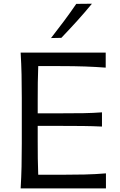

<svg xmlns="http://www.w3.org/2000/svg" viewBox="-20 -1040 665 1060"><path d="M94 0H564.9V-82.9Q508.1 -78 446.1 -76.6Q384.2 -75.2 315.3 -75.2H191Q189.2 -120.4 188.7 -165.2Q188.2 -210 188.2 -261.5V-345H314.2Q385.4 -345 438.1 -344.4Q490.8 -343.8 543 -341.3V-419.8Q493.7 -416.1 440.8 -415.2Q387.9 -414.4 315 -414.4H188.2V-486.2Q188.2 -538.7 188.7 -583.9Q189.2 -629.2 191.1 -675.1H307.9Q390.1 -675.1 450.5 -672.9Q510.9 -670.7 563.6 -666.6V-749.5H94Q97.7 -686.5 99 -628.2Q100.3 -569.8 100.3 -499.4V-248Q100.3 -178.5 99 -120.6Q97.7 -62.6 94 0ZM261.7 -829.9 318.7 -831.1Q363.3 -877.7 405.8 -924.6Q448.2 -971.5 487.6 -1019.5L401.1 -1018.6Q368.7 -971.2 333.6 -924.1Q298.5 -877 261.7 -829.9Z"/></svg>

Font: Pinar FD VF
Style: Regular
Weight: 300
Designer: Amin Abedi
Version: Version 2.000